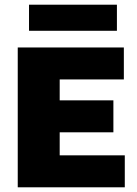

<svg xmlns="http://www.w3.org/2000/svg" viewBox="-20 -797 584 817"><path d="M55.5 0V-595H507V-459H234V-136H511V0ZM172.5 -234V-370H462.5V-234ZM103.5 -666V-777H477.5V-666Z"/></svg>

Font: Encode Sans SC SemiCondensed ExtraBold
Style: Regular
Weight: 800
Width: 4
Designer: Multiple Designers
Foundry: Impallari Type
Version: Version 3.002